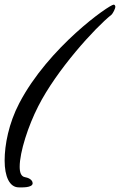

<svg xmlns="http://www.w3.org/2000/svg" viewBox="-30 -755 518 829"><path d="M461 -735C442 -735 179 -551 53 -309C8 -223 -10 -130 -10 -62C-10 7 11 54 51 54C61 54 111 57 111 36C111 30 106 15 78 10C61 7 55 -10 55 -35C55 -99 92 -212 135 -296C214 -452 379 -634 452 -692C457 -697 468 -717 468 -726C468 -730 465 -735 461 -735Z"/></svg>

Font: Oregano
Style: Italic
Weight: 400
Italic angle: -12°
Designer: Astigmatic (AOETI)
Foundry: Astigmatic (AOETI)
Version: Version 1.000